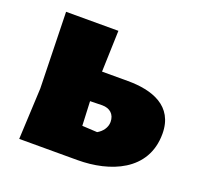

<svg xmlns="http://www.w3.org/2000/svg" viewBox="-91 -570 690 669"><g transform="rotate(20 254.0 -236.0)"><path d="M331 -319H235L240 -472H46L53 -190L44 0H260C379 0 507 -49 507 -187C507 -291 420 -319 331 -319ZM291 -115 235 -118 231 -208 276 -209C304 -209 323 -193 323 -164C323 -143 309 -125 291 -115Z"/></g></svg>

Font: Luna Sans Black
Style: Regular
Weight: 900
Designer: Juan Pablo del Peral
Foundry: Huerta Tipografica
Version: Version 2.001; ttfautohint (v1.5)